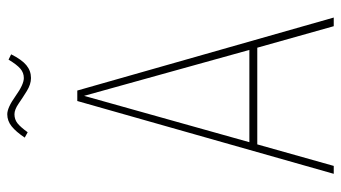

<svg xmlns="http://www.w3.org/2000/svg" viewBox="-218 -688 907 510"><g transform="rotate(-90 235.0 -433.5)"><path d="M186 -848.1Q172.4 -848.1 162.1 -840.1Q151.9 -832 138.2 -813L124 -820.8Q139.6 -844.2 154.1 -855.7Q168.5 -867.2 186 -867.2Q203.6 -867.2 234.4 -845.2Q265.1 -823.2 282.2 -823.2Q296.4 -823.2 307.1 -832.5Q317.9 -841.8 331.1 -863.8L345.2 -856.9Q331.1 -828.6 316.2 -816.4Q301.3 -804.2 282.2 -804.2Q265.6 -804.2 247.8 -815.2Q230 -826.2 214.1 -837.2Q198.2 -848.1 186 -848.1ZM419.9 0 362.8 -203.1H106L48.8 0H27.8L221.2 -681.2H249L442.9 0ZM111.8 -224.1H356.9L234.9 -663.1Z"/></g></svg>

Font: Fira Sans Compressed Thin
Style: Regular
Weight: 100
Width: 1
Designer: Carrois Corporate & Edenspiekermann AG
Foundry: Carrois Corporate GbR & Edenspiekermann AG
Version: Version 4.203;PS 004.203;hotconv 1.0.88;makeotf.lib2.5.64775